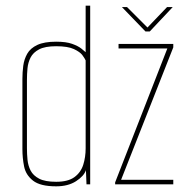

<svg xmlns="http://www.w3.org/2000/svg" viewBox="-20 -650 653 677"><path d="M178 7Q122 7 96.5 -13Q71 -33 65 -63Q59 -93 59 -124V-372Q59 -395 62 -418Q65 -441 76 -460.5Q87 -480 111.5 -491.5Q136 -503 178 -503Q213 -503 234 -495.5Q255 -488 266.5 -479Q278 -470 282 -466V-630H298V0H285L283 -50Q276 -29 248 -11Q220 7 178 7ZM178 -9Q220 -9 242.5 -25.5Q265 -42 273.5 -69Q282 -96 282 -127V-437Q279 -444 270.5 -455.5Q262 -467 240.5 -477Q219 -487 178 -487Q139 -487 118 -476Q97 -465 88 -447.5Q79 -430 77 -409.5Q75 -389 75 -369V-127Q75 -107 77 -86.5Q79 -66 88 -48.5Q97 -31 118 -20Q139 -9 178 -9ZM386 0V-7L570 -479H398V-495H591V-483L407 -16H591V0ZM493 -539 410 -625H428L500 -553L569 -625H589L508 -539Z"/></svg>

Font: Alumni Sans Pinstripe
Style: Regular
Weight: 400
Designer: Robert E. Leuschke
Foundry: Robert E. Leuschke
Version: Version 1.010; ttfautohint (v1.8.4.7-5d5b)